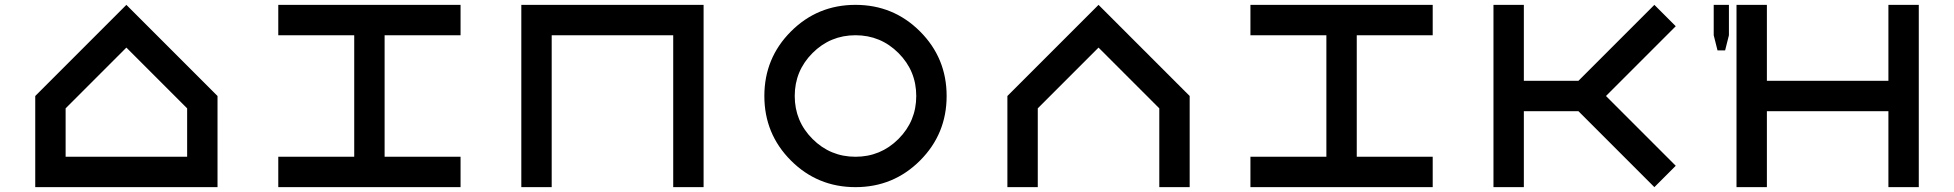

<svg xmlns="http://www.w3.org/2000/svg" viewBox="-20 -770 8040 790"><path d="M750 -125V-324.2L500 -574.2L250 -324.2V-125ZM875 0H125V-375L500 -750L875 -375Z M1125 0V-125H1437.5V-625H1125V-750H1875V-625H1562.5V-125H1875V0Z M2875 0H2750V-625H2250V0H2125V-750H2875Z M3500 -125Q3603.5 -125 3676.8 -198.2Q3750 -271.5 3750 -375Q3750 -478.5 3676.8 -551.8Q3603.5 -625 3500 -625Q3396.5 -625 3323.2 -551.8Q3250 -478.5 3250 -375Q3250 -271.5 3323.2 -198.2Q3396.5 -125 3500 -125ZM3500 0Q3343.8 0 3234.4 -109.4Q3125 -218.8 3125 -375Q3125 -531.2 3234.4 -640.6Q3343.8 -750 3500 -750Q3656.2 -750 3765.6 -640.6Q3875 -531.2 3875 -375Q3875 -218.8 3765.6 -109.4Q3656.2 0 3500 0Z M4125 0V-375L4500 -750L4875 -375V0H4750V-324.2L4500 -574.2L4250 -324.2V0Z M5125 0V-125H5437.5V-625H5125V-750H5875V-625H5562.5V-125H5875V0Z M6474.6 -437.5 6787.1 -750 6875 -662.1 6587.9 -375 6875 -87.9 6787.1 0 6474.6 -312.5H6250V0H6125V-750H6250V-437.5Z M7250 -312.5V0H7125V-750H7250V-437.5H7750V-750H7875V0H7750V-312.5ZM7031.2 -750H7093.8V-625L7078.1 -562.5H7046.9L7031.2 -625Z"/></svg>

Font: Xanmono
Style: Regular
Weight: 400
Designer: GGBotNet
Foundry: GGBotNet
Version: 1.00